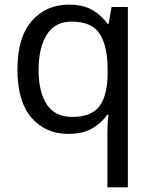

<svg xmlns="http://www.w3.org/2000/svg" viewBox="-20 -566 655 826"><path d="M442 11Q442 -7 443 -31Q444 -55 447 -72H441Q418 -38 377.5 -14Q337 10 273 10Q176 10 115.5 -59.5Q55 -129 55 -267Q55 -405 116.5 -475.5Q178 -546 276 -546Q339 -546 379 -522Q419 -498 443 -463H447L460 -536H530V240H442ZM290 -63Q373 -63 407.5 -108.5Q442 -154 443 -248V-266Q443 -368 409 -420.5Q375 -473 288 -473Q216 -473 181 -416.5Q146 -360 146 -265Q146 -170 181.5 -116.5Q217 -63 290 -63Z"/></svg>

Font: Noto Sans Pahawh Hmong
Style: Regular
Weight: 400
Designer: Monotype Design Team
Foundry: Monotype Imaging Inc.
Version: Version 2.001; ttfautohint (v1.8.4.7-5d5b)